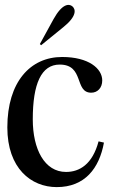

<svg xmlns="http://www.w3.org/2000/svg" viewBox="-20 -749 468 785"><path d="M212 16C327 16 386 -61 405 -166L383 -171C358 -77 305 -46 250 -46C162 -46 114 -139 114 -261C114 -407 149 -485 224 -485C326 -485 283 -370 353 -370C379 -370 398 -390 398 -420C398 -469 342 -516 234 -516C104 -516 10 -414 10 -228C10 -61 107 16 212 16ZM143 -569 148 -564 239 -638C295 -683 290 -711 276 -723C262 -735 234 -734 199 -671Z"/></svg>

Font: RL Madena
Style: Regular
Weight: 400
Designer: I Kadek Wantara Putra
Foundry: Roughlines ID
Version: Version 1.000;Glyphs 3.1.2 (3151)